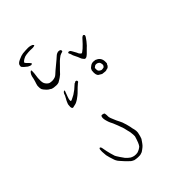

<svg xmlns="http://www.w3.org/2000/svg" viewBox="8 -1347 1984 1984"><g transform="rotate(45 1000.0 -355.0)"><path d="M580 -250Q589 -240 601 -223Q606 -216 612 -206Q627 -181 628 -179Q634 -160 633 -144Q630 -113 630 -108Q629 -105 624 -84V-83Q623 -82 620 -79Q616 -75 613 -67Q610 -62 605 -54Q599 -45 592 -39Q565 -14 553 -8Q546 -4 525 -2Q514 -1 498 -2Q495 -3 474 -8L453 -15Q445 -18 436 -20Q420 -24 413 -26H412Q399 -28 388 -31Q379 -33 369 -38Q360 -42 356 -46Q347 -52 343 -58Q338 -65 338 -68Q340 -70 350 -71Q362 -71 381 -70Q399 -68 412 -66Q443 -62 444 -62Q473 -60 486 -61Q508 -62 522 -68Q534 -73 548 -86Q561 -99 565 -110Q569 -123 570 -146Q569 -191 546 -214Q538 -220 444 -334Q430 -351 428 -352Q424 -357 417 -364.5Q410 -372 404.5 -383.5Q399 -395 399 -399.5Q399 -404 399 -410.5Q399 -417 401 -423Q403 -429 408 -433Q413 -437 417.5 -437Q422 -437 425.5 -436Q429 -435 431 -427Q433 -419 437 -408Q441 -397 445 -391Q449 -385 462.5 -367.5Q476 -350 479.5 -347.5Q483 -345 498.5 -329Q514 -313 522 -306Q524 -304 548 -280Q575 -255 580 -250ZM542 -531 504 -510Q488 -500 486 -499Q483 -496 479 -490Q476 -485 476 -480Q476 -474 478 -471Q481 -467 484 -466Q486 -466 495 -469Q500 -474 518 -479Q535 -483 543 -488Q548 -490 582 -507Q598 -515 617 -521Q619 -522 628 -528Q635 -535 639 -537Q643 -539 648 -546Q649 -548 649 -551L647 -565Q646 -568 640 -577Q633 -587 627 -593Q607 -615 596 -624Q594 -626 578 -642Q569 -651 566 -655Q543 -675 532 -684Q531 -685 510 -700Q496 -711 491 -713Q481 -718 477 -718Q470 -718 466 -713Q460 -707 462 -701Q464 -694 474 -682Q475 -681 497 -661Q507 -652 523 -637Q539 -621 556 -603Q568 -588 575 -579Q583 -569 584 -566Q585 -565 583 -561Q581 -557 578 -554Q576 -551 571 -547Q565 -542 562 -540ZM807 -225Q797 -238 795 -242Q794 -244 771 -269Q751 -291 751 -292Q752 -300 743 -308Q741 -310 744 -319Q746 -324 747 -327Q748 -328 755 -330Q760 -331 766 -328Q770 -325 773 -318Q774 -316 802 -285Q836 -250 846 -240Q858 -228 886 -189Q895 -176 900 -165Q908 -149 909 -142L918 -102Q918 -99 912 -93Q910 -91 904 -89Q893 -86 891 -87Q889 -88 866 -89Q857 -89 848 -93Q834 -99 822 -104L781 -126Q771 -131 770 -132Q766 -134 758 -136Q752 -137 745 -142Q739 -145 735 -149Q732 -153 732 -154Q731 -156 729 -160Q727 -164 731 -166Q734 -167 746 -162Q762 -156 762 -156Q766 -155 797 -143Q817 -135 825 -134L844 -132Q852 -131 854 -138Q853 -138 850 -151Q848 -157 839 -173Q832 -186 826 -198Q813 -215 807 -225ZM229 -76Q232 -74 239 -78Q242 -80 252 -89Q258 -95 273 -110Q287 -123 290 -124Q293 -125 298 -118Q301 -114 301 -106Q301 -103 298 -95Q292 -79 288 -73L262 -41L245 -25Q237 -19 231 -20L218 -22Q196 -24 177 -66Q158 -107 155 -133Q152 -173 152 -174Q151 -178 151 -210Q151 -227 156 -245Q161 -261 163 -264Q167 -269 175 -275Q176 -276 178 -274Q180 -273 182 -269Q183 -265 184 -260Q185 -249 186 -248Q186 -245 186 -232Q185 -219 185 -210Q185 -203 186 -181Q188 -159 189 -152Q191 -136 194 -128Q198 -116 203 -108Q208 -98 212 -93Q224 -78 229 -76ZM822 -634Q817 -634 816 -634L815 -633Q796 -633 785 -625Q768 -609 768 -587Q768 -579 771 -572Q773 -569 781 -558Q784 -553 788 -552Q792 -551 801 -551Q803 -551 804 -551Q819 -551 828 -555Q837 -560 844 -572Q850 -582 850.5 -587.5Q851 -593 851 -594Q851 -596 848 -615Q847 -623 833 -630Q827 -633 825 -634Q823 -634 822 -634ZM732 -614Q743 -641 759 -655Q774 -667 790 -671Q811 -675 818 -674Q822 -673 827 -674Q844 -675 849 -668Q850 -666 852 -665Q854 -664 857 -664Q862 -663 871 -654Q882 -643 882 -638V-633Q882 -631 883 -630Q884 -625 885 -623Q888 -620 889 -607Q889 -603 888 -594Q884 -565 884 -561Q883 -557 871 -539Q863 -524 858 -521Q841 -511 833 -511Q815 -509 814 -509Q812 -508 799 -510L783 -511Q781 -513 769 -517Q763 -519 760 -522L753 -530Q737 -549 734 -558Q729 -572 729 -582Q729 -586 729 -587Q731 -611 732 -614Z M1731 -298Q1742 -282 1744 -279Q1749 -269 1752 -256Q1755 -247 1755 -234Q1756 -224 1755 -213Q1755 -207 1753 -191Q1750 -170 1749 -167Q1741 -148 1731 -134Q1723 -125 1690 -92Q1684 -87 1651 -57Q1634 -42 1631 -40Q1613 -28 1599 -23Q1587 -18 1546 -6Q1516 3 1506 4Q1490 6 1452 8Q1439 8 1428 7Q1414 6 1412 4Q1403 -2 1406 -8Q1409 -15 1422 -19Q1424 -20 1454 -25Q1470 -28 1480 -30Q1511 -37 1525 -41Q1563 -51 1573.5 -55.5Q1584 -60 1619.5 -83.5Q1655 -107 1663 -114Q1687 -135 1703 -159Q1711 -172 1717 -196Q1719 -202 1719 -221Q1719 -235 1717 -243Q1715 -250 1710 -262Q1706 -272 1701 -280Q1692 -295 1687 -300Q1683 -304 1671 -311Q1659 -318 1648 -322Q1634 -328 1612 -335Q1584 -344 1580 -345Q1571 -346 1554 -345Q1533 -343 1516 -341Q1511 -340 1479 -332Q1440 -324 1440 -323Q1432 -321 1376 -300Q1347 -289 1324 -279Q1317 -276 1296 -265Q1290 -262 1276 -257Q1259 -251 1250 -249Q1238 -246 1227 -244Q1216 -243 1209 -243Q1196 -244 1190 -247Q1181 -251 1181 -257Q1180 -262 1185 -280Q1187 -287 1189 -288Q1193 -291 1201 -292Q1204 -293 1218 -294Q1227 -294 1234 -294Q1244 -295 1248 -295Q1265 -299 1278 -305Q1296 -311 1326 -325Q1333 -329 1360 -342Q1383 -353 1388 -355Q1389 -355 1407 -361Q1417 -364 1428 -368Q1446 -373 1451 -374Q1451 -374 1475 -380Q1486 -381 1500.5 -384.5Q1515 -388 1526 -391Q1539 -394 1548.5 -394.5Q1558 -395 1573 -394Q1580 -393 1595 -389Q1609 -386 1619 -383Q1641 -376 1645 -374Q1655 -369 1670 -357Q1674 -354 1688 -344Q1701 -335 1714 -320Q1717 -317 1731 -298Z"/></g></svg>

Font: ToneOZ-Tsuipita-TC
Style: Tsuipita-TC
Weight: 400
Designer: :Jeffrey Xuan (Chih-Lin Hsuan)  :
Foundry: jeffreyx@gmail.com, cjkFonts.io
Version: Version 0.24071